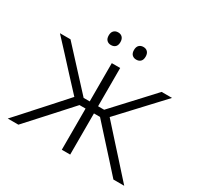

<svg xmlns="http://www.w3.org/2000/svg" viewBox="-190 -1147 1404 1369"><g transform="rotate(30 512.0 -463.0)"><path d="M32.5 0Q60.5 -30.5 96.5 -70.5Q132.5 -110.5 170.5 -153Q208 -195 241.5 -231.5L366.5 -371L252.5 -494Q203.5 -548 153.5 -602Q103.5 -656 50.5 -713H137.5Q190.5 -655.5 230.5 -612Q270.5 -568.5 311.5 -524L427.5 -398H477.5V-713H546.5V-398H596.5L713 -524Q754 -568.5 794.5 -612Q834.5 -655.5 887.5 -713H973.5Q920.5 -656 870 -602Q819.5 -548 769.5 -494L656.5 -372.5L784 -230.5Q817 -194 854.5 -152.5Q892 -110.5 928 -70.5Q964 -30.5 991.5 0H902.5Q854.5 -53 813 -99.5Q771.5 -145.5 732 -189L596.5 -339H546.5V0H477.5V-339H427.5L295 -192.5Q253 -146.5 210.8 -99.8Q168.5 -53 120 0ZM615 -821.5Q594 -821.5 580.8 -834.5Q567.5 -847.5 567.5 -873.5Q567.5 -899.5 580.8 -912.8Q594 -926 616 -926Q638 -926 650.8 -912.2Q663.5 -898.5 663.5 -873.5Q663.5 -847.5 650.5 -834.5Q637.5 -821.5 615 -821.5ZM407 -821.5Q386 -821.5 372.8 -834.5Q359.5 -847.5 359.5 -873.5Q359.5 -899.5 373 -912.8Q386.5 -926 408 -926Q430 -926 443 -912.2Q456 -898.5 456 -873.5Q456 -847.5 443 -834.5Q430 -821.5 407 -821.5Z"/></g></svg>

Font: Heraclito Light
Style: Regular
Weight: 300
Designer: Kostas Bartsokas (font) & Cristiano Sobral (main changes)
Foundry: Kostas Bartsokas (font) & Cristiano Sobral (main changes)
Version: Version 1.00;July 8, 2020;FontCreator 13.0.0.2655 64-bit